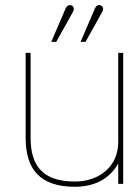

<svg xmlns="http://www.w3.org/2000/svg" viewBox="-20 -703 530 734"><path d="M195 -543 258 -656C265 -667 263 -678 254 -682C242 -687 234 -678 231 -671L176 -543ZM307 -543 370 -656C377 -667 375 -678 366 -682C354 -687 346 -678 343 -671L288 -543ZM451 0V-501H432V-160C432 -66 359 -9 266 -9C139 -9 97 -74 97 -176V-501H78V-176C78 -56 133 11 266 11C349 11 402 -25 432 -78V0Z"/></svg>

Font: Advent Pro
Style: Thin
Weight: 100
Designer: Andreas Kalpakidis
Foundry: Andreas Kalpakidis
Version: Version 2.002 2007